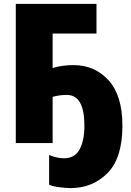

<svg xmlns="http://www.w3.org/2000/svg" viewBox="-20 -734 674 985"><path d="M323 -247Q413 -247 413 -89Q413 -12 388 33Q363 78 309 78Q272 78 232 61V214Q250 222 285 226.5Q320 231 342 231Q455 231 531.5 154Q608 77 608 -89Q608 -244 537 -322Q466 -400 357 -400Q298 -400 250 -385V-562H475V-714H61V0H250V-237Q284 -247 323 -247Z"/></svg>

Font: Noto Sans Display SemiCondensed Black
Style: Regular
Weight: 900
Width: 4
Designer: Monotype Design Team
Foundry: Monotype Imaging Inc.
Version: Version 1.900